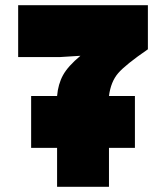

<svg xmlns="http://www.w3.org/2000/svg" viewBox="-20 -720 640 740"><path d="M100 -150H500V-350H100ZM400 0V-250H200V0ZM400 -350Q407 -405 435.5 -438Q464 -471 550 -530V-700H50V-500H210L290 -505Q242 -465 223 -430.5Q204 -396 200 -350Z"/></svg>

Font: Millimetre
Style: Extrablack
Weight: 900
Designer: Jérémy Landes
Version: Version 1.0